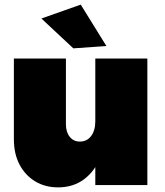

<svg xmlns="http://www.w3.org/2000/svg" viewBox="-20 -800 712 830"><path d="M265 -263Q265 -229 281.5 -208.5Q298 -188 325 -188Q356 -188 374 -212Q392 -236 392 -276H442Q442 -189 416.5 -125Q391 -61 344 -25.5Q297 10 231 10Q175 10 132 -16Q89 -42 64.5 -88.5Q40 -135 40 -198V-547H265ZM392 -547H617V0H392ZM329 -780 440 -601 297 -591 159 -720Z"/></svg>

Font: Alexandria Black
Style: Regular
Weight: 900
Designer: Mohamed Gaber
Foundry: Kief Type Foundry
Version: Version 5.100